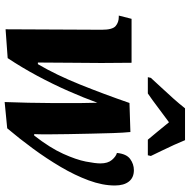

<svg xmlns="http://www.w3.org/2000/svg" viewBox="-15 -791 816 826"><g transform="rotate(90 393.0 -378.0)"><path d="M419 10Q421 -36 422 -92Q423 -148 423.5 -204.5Q424 -261 423.5 -309.5Q423 -358 422 -389Q401 -331 371.5 -264Q342 -197 306 -130Q270 -63 230 -3L106 6L108 -408Q108 -454 92 -467.5Q76 -481 53 -481H47L61 -536H250Q251 -468 251 -406.5Q251 -345 250 -279.5Q249 -214 249 -133H256Q302 -211 343.5 -314Q385 -417 423 -527L548 -531Q551 -501 552.5 -456.5Q554 -412 555 -361.5Q556 -311 557 -262.5Q558 -214 558 -175.5Q558 -137 557 -117H563Q616 -185 641.5 -241.5Q667 -298 675 -339Q683 -380 683 -402Q683 -434 668 -451.5Q653 -469 638 -473Q642 -514 664 -530Q686 -546 712 -546Q744 -546 761 -524.5Q778 -503 778 -464Q778 -411 756 -351.5Q734 -292 698 -231Q662 -170 619 -111.5Q576 -53 532 -1ZM315 -619Q332 -638 356 -663.5Q380 -689 404 -716Q428 -743 446 -766H583Q591 -746 603.5 -718.5Q616 -691 629 -664.5Q642 -638 651 -619L648 -606H581Q567 -623 544 -650.5Q521 -678 506 -697Q473 -673 441.5 -649Q410 -625 382 -606H312Z"/></g></svg>

Font: Noto Serif Condensed ExtraBold
Style: Italic
Weight: 800
Width: 3
Italic angle: -12°
Designer: Monotype Design Team
Foundry: Monotype Imaging Inc.
Version: Version 2.014; ttfautohint (v1.8.4.7-5d5b)